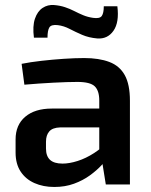

<svg xmlns="http://www.w3.org/2000/svg" viewBox="-20 -734 601 764"><path d="M315 -503Q374 -503 415 -487.5Q456 -472 476.5 -435Q497 -398 497 -333V0H401L384 -106L375 -120V-334Q375 -373 357 -390.5Q339 -408 288 -408Q250 -408 192.5 -405Q135 -402 77 -397L66 -480Q101 -487 145 -492Q189 -497 234 -500Q279 -503 315 -503ZM445 -302 444 -227H219Q189 -226 176 -211Q163 -196 163 -170V-143Q163 -113 179 -98Q195 -83 229 -83Q256 -83 289 -93.5Q322 -104 354.5 -125Q387 -146 413 -175V-112Q403 -97 384 -76.5Q365 -56 337.5 -36Q310 -16 274.5 -3Q239 10 196 10Q152 10 117 -5.5Q82 -21 62 -51.5Q42 -82 42 -127V-179Q42 -237 80.5 -269.5Q119 -302 186 -302ZM195 -714Q219 -712 238.5 -705.5Q258 -699 275.5 -690Q293 -681 311 -673.5Q329 -666 350 -663Q377 -659 385 -670.5Q393 -682 393 -709H447Q455 -645 431.5 -611.5Q408 -578 367 -581Q333 -584 306.5 -595.5Q280 -607 257 -619Q234 -631 210 -634Q184 -637 176.5 -625Q169 -613 169 -584H115Q109 -630 119 -659.5Q129 -689 149.5 -702.5Q170 -716 195 -714Z"/></svg>

Font: Exo 2 SemiBold
Style: Regular
Weight: 600
Designer: Natanael Gama
Foundry: Natanael Gama
Version: Version 2.010